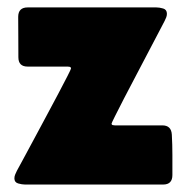

<svg xmlns="http://www.w3.org/2000/svg" viewBox="-20 -495 508 515"><path d="M170.4 -311Q170.4 -314.9 167.2 -315.7Q164.1 -316.4 161.6 -316.4H54.2Q29.3 -316.4 29.3 -341.3Q29.3 -368.7 29.1 -395.8Q28.8 -422.9 28.8 -449.7Q28.8 -475.1 54.2 -475.1H399.4Q407.7 -475.1 417.7 -472.2Q427.7 -469.2 427.7 -458Q427.7 -453.1 425.8 -448.2Q423.8 -443.4 421.4 -438.5Q418 -431.6 406.2 -409.4Q394.5 -387.2 378.4 -356.4Q362.3 -325.7 345 -292.7Q327.6 -259.8 312.7 -231Q297.9 -202.1 288.6 -183.6Q279.3 -165 279.3 -163.6Q279.3 -160.2 282.5 -159.4Q285.6 -158.7 288.1 -158.7H415.5Q439.5 -158.7 440.9 -133.8Q442.4 -106.9 442.4 -79.6Q442.4 -52.2 442.4 -25.4Q442.4 0 417.5 0H47.4Q39.1 0 28.8 -2.9Q18.6 -5.9 18.6 -16.6Q18.6 -22 20.8 -27.1Q22.9 -32.2 25.4 -37.1Q29.3 -44.4 41.3 -66.4Q53.2 -88.4 69.6 -118.9Q85.9 -149.4 103.5 -182.1Q121.1 -214.8 136.2 -243.4Q151.4 -272 160.9 -290.8Q170.4 -309.6 170.4 -311Z"/></svg>

Font: Belanosima SemiBold
Style: Regular
Weight: 600
Designer: The DocRepair Project, Santiago Orozco
Foundry: Google
Version: Version 2.000